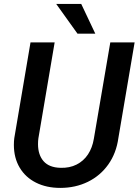

<svg xmlns="http://www.w3.org/2000/svg" viewBox="-20 -921 687 952"><path d="M382.8 -901.4 452.6 -753.9H364.3L258.8 -901.4ZM526.9 -710.9H647.5L566.9 -236.3Q556.6 -161.6 517.1 -105.7Q477.5 -49.8 415.8 -19.5Q354 10.7 278.8 10.7Q210.4 10.7 158.4 -15.4Q106.4 -41.5 77.6 -89.8Q48.8 -138.2 48.8 -202.6Q48.8 -220.7 50.8 -235.8L131.3 -710.9H251L170.4 -235.4Q168.5 -222.2 168.5 -206.5Q168.5 -153.3 196 -121.8Q223.6 -90.3 279.8 -88.9Q324.7 -87.4 359.6 -105Q394.5 -122.6 416.3 -155.5Q438 -188.5 445.3 -232.9Z"/></svg>

Font: Mardoto Medium
Style: Italic
Weight: 500
Italic angle: -12°
Designer: Christian Robertson, Vahan Hovhannisyan
Foundry: Google
Version: Version 1.000